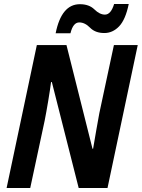

<svg xmlns="http://www.w3.org/2000/svg" viewBox="-20 -939 708 959"><path d="M332 -773Q345 -827 376 -827Q404 -827 430 -800.5Q456 -774 501 -774Q543 -774 575 -807.5Q607 -841 623 -919H550Q534 -866 504 -866Q478 -866 451.5 -892Q425 -918 379 -918Q287 -918 258 -773ZM131 0 203 -336Q211 -376 221 -436Q231 -496 235 -529H239L373 0H517L668 -714H549L476 -373Q469 -337 460.5 -286.5Q452 -236 445 -196H442L312 -714H164L13 0Z"/></svg>

Font: Noto Sans UI SemiCondensed
Style: Bold Italic
Weight: 700
Width: 4
Designer: Monotype Design Team
Foundry: Monotype Imaging Inc.
Version: 1.001